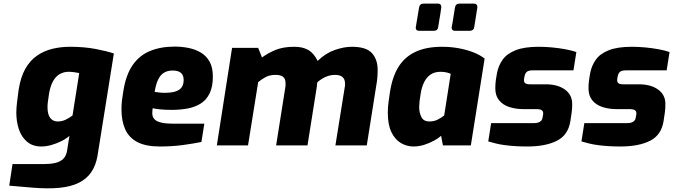

<svg xmlns="http://www.w3.org/2000/svg" viewBox="-20 -802 3713 1059"><path d="M159 233 31 222 49 103H221Q257 103 284 97Q311 91 328 75Q345 59 350 29L363 -53Q347 -38 320.5 -24.5Q294 -11 264.5 -2.5Q235 6 208 6Q160 6 129 -20.5Q98 -47 84 -89.5Q70 -132 70 -181Q70 -207 74.5 -242.5Q79 -278 83 -308Q94 -378 120.5 -424Q147 -470 185.5 -496Q224 -522 270 -533Q316 -544 366 -544Q444 -544 507 -532Q570 -520 608 -507L518 56Q509 110 483.5 147.5Q458 185 414 206.5Q370 228 307 234Q244 240 159 233ZM298 -132Q322 -132 342.5 -142Q363 -152 380 -165L417 -399Q403 -402 387.5 -404Q372 -406 358 -406Q333 -406 311.5 -394.5Q290 -383 274.5 -357.5Q259 -332 251 -289Q247 -258 244.5 -243Q242 -228 242 -211Q242 -171 257 -151.5Q272 -132 298 -132Z M862 6Q784 6 737.5 -18.5Q691 -43 670.5 -89Q650 -135 650 -199Q650 -226 653 -250.5Q656 -275 660 -298Q674 -388 711 -442Q748 -496 807 -520.5Q866 -545 944 -545Q983 -545 1020 -537.5Q1057 -530 1087 -512.5Q1117 -495 1135.5 -463Q1154 -431 1154 -380Q1154 -323 1136 -286.5Q1118 -250 1086.5 -230.5Q1055 -211 1014.5 -203.5Q974 -196 927 -196Q894 -196 866.5 -198.5Q839 -201 822 -205Q821 -199 820.5 -191.5Q820 -184 820 -177Q820 -148 846 -134Q872 -120 931 -120H1107L1091 -19Q1048 -10 988.5 -2Q929 6 862 6ZM885 -290Q926 -290 949.5 -298Q973 -306 983 -322Q993 -338 993 -361Q993 -387 978 -400Q963 -413 932 -413Q903 -413 883 -400Q863 -387 851 -360.5Q839 -334 833 -295Q845 -294 858.5 -292Q872 -290 885 -290Z M1176 0 1260 -538H1404L1425 -485Q1459 -510 1501 -527Q1543 -544 1604 -544Q1649 -544 1680 -526.5Q1711 -509 1732 -466Q1776 -509 1827 -526.5Q1878 -544 1920 -544Q2000 -544 2031.5 -509Q2063 -474 2063 -416Q2063 -393 2061 -371Q2059 -349 2055 -328L2003 0H1830L1882 -324Q1883 -328 1883 -332.5Q1883 -337 1883 -341Q1883 -389 1828 -389Q1802 -389 1777.5 -378.5Q1753 -368 1730 -348Q1729 -342 1728.5 -335Q1728 -328 1727 -321L1676 0H1503L1554 -322Q1555 -329 1555 -333Q1555 -337 1555 -342Q1555 -368 1541 -378.5Q1527 -389 1501 -389Q1468 -389 1445.5 -377Q1423 -365 1404 -349L1348 0Z M2261 6Q2223 6 2190.5 -13.5Q2158 -33 2138.5 -74Q2119 -115 2119 -181Q2119 -211 2123.5 -243Q2128 -275 2131 -295Q2144 -379 2178.5 -434Q2213 -489 2272.5 -516.5Q2332 -544 2418 -544Q2467 -544 2512 -535.5Q2557 -527 2593 -512.5Q2629 -498 2653 -479L2577 0H2423L2413 -53Q2399 -40 2374.5 -26.5Q2350 -13 2320.5 -3.5Q2291 6 2261 6ZM2348 -132Q2375 -132 2395.5 -143Q2416 -154 2430 -165L2466 -395Q2460 -398 2445 -402Q2430 -406 2410 -406Q2377 -406 2355 -391Q2333 -376 2319.5 -349Q2306 -322 2300 -284Q2296 -262 2294 -242.5Q2292 -223 2292 -212Q2292 -180 2304.5 -156Q2317 -132 2348 -132ZM2490 -632Q2471 -632 2471 -650Q2471 -651 2472 -655.5Q2473 -660 2477 -683Q2481 -706 2489 -758Q2492 -782 2514 -782H2594Q2613 -782 2613 -763Q2613 -763 2612.5 -758Q2612 -753 2608 -730Q2604 -707 2596 -654Q2593 -632 2570 -632ZM2292 -632Q2273 -632 2273 -650Q2273 -651 2274 -655.5Q2275 -660 2278.5 -683Q2282 -706 2291 -758Q2294 -782 2316 -782H2396Q2414 -782 2414 -763Q2414 -763 2413.5 -758Q2413 -753 2409.5 -730Q2406 -707 2397 -654Q2395 -632 2372 -632Z M2888 6Q2852 6 2821.5 4Q2791 2 2764.5 -1.5Q2738 -5 2715.5 -10.5Q2693 -16 2673 -22L2689 -123H2927Q2946 -123 2958 -130.5Q2970 -138 2972 -151L2975 -167Q2976 -172 2976 -174Q2976 -176 2976 -177Q2976 -200 2943 -200H2869Q2825 -200 2789.5 -211.5Q2754 -223 2733 -248.5Q2712 -274 2712 -314Q2712 -325 2712.5 -336.5Q2713 -348 2715 -361L2721 -398Q2729 -440 2752.5 -473Q2776 -506 2824 -525Q2872 -544 2952 -544Q2986 -544 3024 -540.5Q3062 -537 3097.5 -530.5Q3133 -524 3159 -515L3143 -414H2919Q2898 -414 2888 -407.5Q2878 -401 2874 -385L2872 -376Q2871 -371 2870.5 -366.5Q2870 -362 2870 -359Q2870 -349 2877 -343Q2884 -337 2905 -337H2990Q3056 -337 3096 -308Q3136 -279 3136 -229Q3136 -218 3135.5 -206Q3135 -194 3133 -181L3126 -134Q3114 -57 3051.5 -25.5Q2989 6 2888 6Z M3402 6Q3366 6 3335.5 4Q3305 2 3278.5 -1.5Q3252 -5 3229.5 -10.5Q3207 -16 3187 -22L3203 -123H3441Q3460 -123 3472 -130.5Q3484 -138 3486 -151L3489 -167Q3490 -172 3490 -174Q3490 -176 3490 -177Q3490 -200 3457 -200H3383Q3339 -200 3303.5 -211.5Q3268 -223 3247 -248.5Q3226 -274 3226 -314Q3226 -325 3226.5 -336.5Q3227 -348 3229 -361L3235 -398Q3243 -440 3266.5 -473Q3290 -506 3338 -525Q3386 -544 3466 -544Q3500 -544 3538 -540.5Q3576 -537 3611.5 -530.5Q3647 -524 3673 -515L3657 -414H3433Q3412 -414 3402 -407.5Q3392 -401 3388 -385L3386 -376Q3385 -371 3384.5 -366.5Q3384 -362 3384 -359Q3384 -349 3391 -343Q3398 -337 3419 -337H3504Q3570 -337 3610 -308Q3650 -279 3650 -229Q3650 -218 3649.5 -206Q3649 -194 3647 -181L3640 -134Q3628 -57 3565.5 -25.5Q3503 6 3402 6Z"/></svg>

Font: Exo Thin ExtraBold
Style: Italic
Weight: 800
Italic angle: -9°
Version: Version 2.000